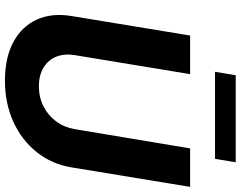

<svg xmlns="http://www.w3.org/2000/svg" viewBox="-117 -832 959 765"><g transform="rotate(90 362.5 -449.5)"><path d="M571.3 -727.5H724.6L647 -255.4Q633.8 -175.8 585.9 -116Q538.1 -56.2 464.6 -22.9Q391.1 10.3 300.8 10.3Q210.4 10.3 148.2 -22.9Q85.9 -56.2 58.3 -116Q30.8 -175.8 43.9 -255.4L121.6 -727.5H275.4L199.7 -268.1Q192.9 -226.6 205.8 -194.3Q218.8 -162.1 249 -143.6Q279.3 -125 323.7 -125Q368.7 -125 404.5 -143.6Q440.4 -162.1 464.1 -194.3Q487.8 -226.6 494.6 -268.1ZM626.5 -909.2 612.8 -826.7H266.1L279.8 -909.2Z"/></g></svg>

Font: Inter Tight
Style: Bold Italic
Weight: 700
Italic angle: -9.39999°
Designer: Rasmus Andersson
Foundry: rsms
Version: Version 3.004